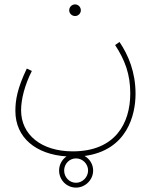

<svg xmlns="http://www.w3.org/2000/svg" viewBox="-20 -633 724 874"><path d="M322 -560C336 -560 348 -572 348 -586C348 -601 336 -613 322 -613C307 -613 295 -601 295 -586C295 -572 307 -560 322 -560ZM50 -128C50 -6 144 70 283 79C262 93 249 117 249 143C249 186 283 221 326 221C368 221 404 186 404 143C404 115 388 90 365 77C559 51 597 -110 597 -206C597 -304 565 -381 524 -442L504 -428C549 -359 573 -295 573 -208C573 -71 504 56 311 56C168 56 76 -20 76 -131C76 -182 93 -247 125 -310L102 -321C59 -231 50 -178 50 -128ZM326 199C296 199 272 174 272 143C272 113 296 88 326 88C356 88 381 113 381 143C381 174 355 199 326 199Z"/></svg>

Font: Noto Sans Arabic UI Th
Style: Regular
Weight: 100
Designer: Monotype Design Team, Nadine Chahine and Nizar Qandah
Foundry: Monotype Imaging Inc.
Version: Version 2.010